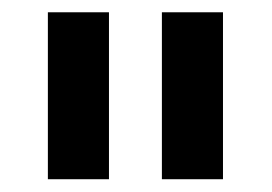

<svg xmlns="http://www.w3.org/2000/svg" viewBox="-20 -747 436 308"><path d="M154.8 -459.5H56.8V-727.3H154.8ZM337.7 -459.5H239.7V-727.3H337.7Z"/></svg>

Font: Linik Sans SemiBold
Style: Regular
Weight: 600
Designer: Fonts by Rasmus Andersson / Changes by Cristiano Sobral with parts from Marc Monis
Foundry: rsms
Version: Version 3.020; ttfautohint (v1.6)